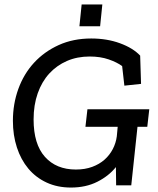

<svg xmlns="http://www.w3.org/2000/svg" viewBox="-20 -833 709 863"><path d="M347 -813H440L430 -715H337ZM598 -263 570 0H502L501 -82Q469 -42 417.5 -16Q366 10 299 10Q238 10 189.5 -12.5Q141 -35 107.5 -75Q74 -115 56 -170Q38 -225 38 -290Q38 -366 62.5 -433.5Q87 -501 133 -551Q179 -601 244 -630.5Q309 -660 390 -660Q461 -660 519.5 -638.5Q578 -617 610 -583L614 -456L539 -448L529 -536Q506 -553 468.5 -566Q431 -579 383 -579Q327 -579 281 -559Q235 -539 201.5 -502.5Q168 -466 149.5 -413.5Q131 -361 131 -296Q131 -185 182 -128Q233 -71 321 -71Q362 -71 394.5 -83Q427 -95 450 -115.5Q473 -136 487 -163Q501 -190 505 -220L509 -263H364L373 -342H651L642 -263Z"/></svg>

Font: Zilla Slab Medium
Style: Regular
Weight: 500
Designer: Typotheque.com
Foundry: Typotheque type foundry
Version: Version 1.1; 2017